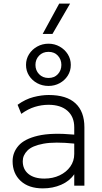

<svg xmlns="http://www.w3.org/2000/svg" viewBox="-20 -1024 564 1059"><path d="M216.5 15Q138 15 93.8 -26.2Q49.5 -67.5 49.5 -135Q49.5 -183 82.2 -220.5Q115 -258 189.8 -275.5Q264.5 -293 389.5 -281.5V-322Q389.5 -380 352 -413Q314.5 -446 247.5 -446Q209.5 -446 172 -434.5Q134.5 -423 97.5 -396L77 -446Q120 -477 164.5 -488.5Q209 -500 248.5 -500Q347 -500 396.2 -454.2Q445.5 -408.5 445.5 -322V0H389.5V-63Q363.5 -25 317.5 -5Q271.5 15 216.5 15ZM105.5 -135Q105.5 -90 137 -64.5Q168.5 -39 224.5 -39Q271.5 -39 308.8 -56.8Q346 -74.5 367.8 -105.2Q389.5 -136 389.5 -175V-232Q282 -243 219.8 -231.5Q157.5 -220 131.5 -193.8Q105.5 -167.5 105.5 -135ZM247.5 -550Q213.5 -550 185.2 -565.2Q157 -580.5 140.2 -606.8Q123.5 -633 123.5 -666Q123.5 -698.5 140.2 -725Q157 -751.5 185.2 -767.2Q213.5 -783 247.5 -783Q281 -783 309 -767.2Q337 -751.5 353.8 -725Q370.5 -698.5 370.5 -666Q370.5 -633 353.8 -606.8Q337 -580.5 309 -565.2Q281 -550 247.5 -550ZM247.5 -594Q280 -594 299.2 -615Q318.5 -636 318.5 -666Q318.5 -696 299.2 -717Q280 -738 247.5 -738Q215.5 -738 195.5 -717Q175.5 -696 175.5 -666Q175.5 -636 195.5 -615Q215.5 -594 247.5 -594ZM215.5 -837 306.5 -1004H366.5L269.5 -837Z"/></svg>

Font: Geologica Thin
Style: Regular
Weight: 100
Designer: Sindre Bremnes, Frode Helland
Foundry: Monokrom Skriftforlag AS
Version: Version 1.010; ttfautohint (v1.8.4.7-5d5b);gftools[0.9.28]